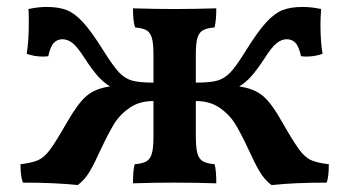

<svg xmlns="http://www.w3.org/2000/svg" viewBox="-20 -526 1006 553"><path d="M927 -53Q927 -16 921 0Q827 0 762 7Q742 -8 728 -31.5Q714 -55 695 -97Q673 -144 656.5 -170.5Q640 -197 612 -216Q584 -235 544 -235V-134Q544 -101 548.5 -84.5Q553 -68 564.5 -61.5Q576 -55 598 -53Q603 -36 603 2Q543 0 484 0Q419 0 363 2Q363 -36 368 -53Q391 -55 402 -61.5Q413 -68 417.5 -84Q422 -100 422 -134V-235Q382 -235 354 -216Q326 -197 309.5 -170.5Q293 -144 271 -97Q252 -55 238 -31.5Q224 -8 204 7Q139 0 46 0Q39 -18 39 -53Q73 -57 90.5 -65Q108 -73 124.5 -95.5Q141 -118 172 -172Q204 -228 229 -249.5Q254 -271 297 -277Q279 -288 263 -305.5Q247 -323 226 -355Q204 -390 189.5 -401.5Q175 -413 160 -413Q145 -413 135 -402.5Q125 -392 119 -364L105 -363Q79 -363 57 -371Q63 -409 63 -462Q63 -489 62 -500Q90 -506 114 -506Q149 -506 172 -497Q195 -488 219 -462Q243 -436 278 -380Q305 -337 322 -318.5Q339 -300 360 -294Q381 -288 422 -288V-368Q422 -401 417.5 -416.5Q413 -432 402.5 -438.5Q392 -445 369 -447Q363 -465 363 -502Q427 -500 484 -500Q535 -500 603 -502Q603 -468 598 -447Q575 -445 564 -438.5Q553 -432 548.5 -416.5Q544 -401 544 -368V-288Q586 -288 606.5 -294Q627 -300 644 -318Q661 -336 688 -380Q723 -436 747 -462Q771 -488 794 -497Q817 -506 852 -506Q877 -506 905 -500Q903 -474 903 -455Q903 -406 909 -371Q887 -363 861 -363L847 -364Q841 -392 831 -402.5Q821 -413 806 -413Q791 -413 776.5 -401.5Q762 -390 740 -355Q719 -323 703 -305.5Q687 -288 669 -277Q712 -271 737.5 -249.5Q763 -228 794 -172Q825 -118 841.5 -95.5Q858 -73 875.5 -65Q893 -57 927 -53Z"/></svg>

Font: Vollkorn SC SemiBold
Style: Regular
Weight: 600
Designer: Friedrich Althausen
Foundry: Friedrich Althausen
Version: Version 4.015